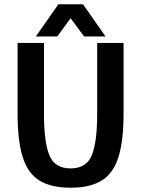

<svg xmlns="http://www.w3.org/2000/svg" viewBox="-20 -867 658 895"><path d="M556 -336Q556 -212 532.5 -136Q509 -60 455 -26Q401 8 309 8Q217 8 163 -26Q109 -60 85.5 -136Q62 -212 62 -336V-667H185V-336Q185 -205 210 -143.5Q235 -82 309 -82Q383 -82 408 -143.5Q433 -205 433 -336V-667H556ZM147 -697 252 -847H367L472 -697H372L309 -782L247 -697Z"/></svg>

Font: Epunda Sans SemiBold
Style: Regular
Weight: 600
Designer: Simon Atzbach
Foundry: typofactur
Version: Version 2.204; ttfautohint (v1.8.4.7-5d5b)